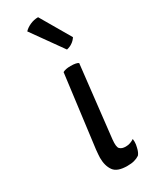

<svg xmlns="http://www.w3.org/2000/svg" viewBox="-201 -783 658 843"><g transform="rotate(-30 128.5 -361.0)"><path d="M216.8 -477.5Q211.9 -481.4 202.1 -483.4Q192.4 -485.4 177.7 -485.4Q163.1 -485.4 154.3 -483.4Q144.5 -481.4 137.7 -477.5Q122.1 -355.5 90.8 -111.3Q89.8 -100.6 88.9 -89.8Q87.9 -80.1 87.9 -71.3Q87.9 -30.3 106.4 -4.9Q124 19.5 174.8 19.5Q196.3 19.5 210 15.6Q224.6 11.7 236.3 3.9Q246.1 -6.8 251 -29.3Q254.9 -43.9 254.9 -56.6Q254.9 -64.5 253.9 -71.3Q245.1 -65.4 234.4 -61.5Q224.6 -57.6 210.9 -57.6Q191.4 -57.6 181.6 -67.4Q171.9 -76.2 175.8 -114.3Q189.5 -235.4 216.8 -477.5ZM161.1 -742.2Q139.6 -742.2 120.1 -733.4Q100.6 -724.6 88.9 -711.9Q126 -660.2 200.2 -555.7Q217.8 -559.6 229.5 -568.4Q241.2 -576.2 250 -589.8Q220.7 -640.6 161.1 -742.2Z"/></g></svg>

Font: cl
Style: Italic
Weight: 400
Designer: Mitja Miklavcic
Version: Version 7.504; 2011; Build 1022